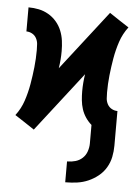

<svg xmlns="http://www.w3.org/2000/svg" viewBox="-53 -569 607 834"><g transform="rotate(5 250.0 -152.0)"><path d="M263 223V132H265Q283 132 300 127Q317 122 330 110Q343 98 349 80.5Q355 63 355 46V-35Q340 -48 329 -64.5Q318 -81 312 -99.5Q306 -118 304 -138Q302 -158 302 -177Q302 -196 303.5 -214.5Q305 -233 308 -252L107 7L65 -21L22 -49Q45 -79 57 -115Q69 -151 75.5 -188.5Q82 -226 86 -263.5Q90 -301 90 -338Q90 -352 89 -365Q88 -378 81.5 -390Q75 -402 63 -408.5Q51 -415 38 -415V-520Q61 -520 83 -515.5Q105 -511 125 -499.5Q145 -488 160 -470.5Q175 -453 183.5 -432Q192 -411 195 -388.5Q198 -366 198 -343Q198 -324 196.5 -305.5Q195 -287 192 -268L393 -527L435 -499L478 -471Q455 -441 443 -405Q431 -369 424.5 -331.5Q418 -294 414 -256.5Q410 -219 410 -182Q410 -168 411 -155Q412 -142 418.5 -130Q425 -118 437 -111.5Q449 -105 462 -105V46Q462 71 457 95.5Q452 120 439 142Q426 164 406 180Q386 196 363 206Q340 216 315 219.5Q290 223 265 223Z"/></g></svg>

Font: Iosevka SS18 Extrabold
Style: Regular
Weight: 800
Monospace: yes
Designer: Belleve Invis
Foundry: Belleve Invis
Version: Version 25.1.1; ttfautohint (v1.8.4)